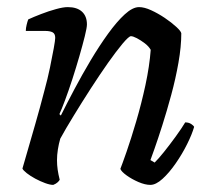

<svg xmlns="http://www.w3.org/2000/svg" viewBox="-20 -520 595 540"><path d="M129.8 0Q120.7 0 107 -5Q93.3 -10 79.3 -17.5Q65.4 -25 55.2 -33Q45.1 -41 43.1 -46Q47.6 -61.3 57 -94Q66.4 -126.6 79.4 -171.7Q92.4 -216.7 105.4 -267Q113.9 -298 120.5 -329.6Q127.1 -361.2 131.2 -384.3Q135.3 -407.3 135.3 -413.5Q135.3 -425.3 127.8 -429.2Q120.2 -433 106.9 -433H52.6Q52.6 -441 54.9 -450.2Q57.1 -459.4 59.4 -465.4Q75 -472.6 95.9 -480.6Q116.7 -488.7 137.2 -494.3Q157.6 -500 170.6 -500Q196.6 -500 210.6 -487.2Q224.5 -474.4 224.5 -451.3Q224.5 -442.3 218.5 -418.1Q212.5 -393.9 203.3 -362Q194.1 -330.2 183.5 -297.3Q172.8 -264.5 162.8 -237.8Q152.8 -211.2 147.1 -199L151.1 -195Q168.1 -229.2 189.6 -269.7Q211.1 -310.2 235.2 -350.7Q259.4 -391.2 283.9 -425.1Q308.4 -459 330.7 -479.5Q353.1 -500 371.1 -500Q385.9 -500 405.1 -491.2Q424.2 -482.5 443.3 -469.7Q462.3 -456.9 475.6 -444.6Q488.9 -432.4 489.9 -426.4Q489.9 -389.1 481.9 -343.7Q473.9 -298.2 461.5 -252.7Q449.1 -207.1 436.5 -167.5Q423.9 -128 414.5 -101.5Q405.1 -75 403.1 -69.8L414.9 -62.8Q424.6 -72.1 440.9 -92.3Q457.1 -112.5 474.1 -135.9Q491.1 -159.3 500.9 -175.8Q510.6 -175.8 517.4 -171.4Q524.2 -167 526 -163.2Q520 -142.2 506.3 -114.7Q492.7 -87.2 474.3 -60.7Q456 -34.2 437.2 -17.1Q418.4 0 402.9 0Q388.2 0 369.5 -8Q350.8 -16.1 336.2 -26.6Q321.5 -37.2 318.5 -45Q323.5 -57.5 336 -93.3Q348.5 -129.2 363.1 -178.7Q377.7 -228.2 389.1 -280.9Q400.4 -333.6 403.9 -379.9Q398.2 -389.9 387.1 -398.3Q376 -406.7 365.1 -412.5Q354.2 -418.2 348.2 -418.2Q342.5 -418.2 324.9 -397.4Q307.4 -376.5 283.9 -343.3Q260.5 -310 235.2 -270.9Q210 -231.8 187.3 -194.6Q164.5 -157.5 149.5 -130Q145.3 -115.5 142.8 -99.8Q140.3 -84.1 140.3 -69.4Q140.3 -55.9 142.2 -42.7Q144.1 -29.5 147.9 -14.5Q146.6 -11.5 142.2 -7.4Q137.8 -3.2 129.8 0Z"/></svg>

Font: Texturina Medium
Style: Italic
Weight: 500
Italic angle: -11°
Designer: Guillermo Torres Carreño
Foundry: Omnibus-Type
Version: Version 1.002